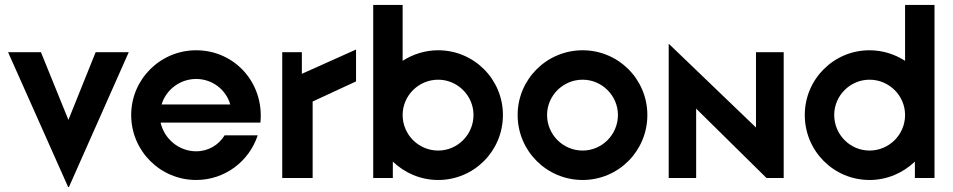

<svg xmlns="http://www.w3.org/2000/svg" viewBox="-20 -726 3888 783"><path d="M258 37H261L505 -513H370L259 -237L147 -513H13Z M780 8C897 8 996 -68 1031 -174H896C872 -135 830 -109 780 -109C710 -109 650 -159 635 -226H1042C1058 -388 937 -521 780 -521C634 -521 515 -403 515 -257C515 -110 634 8 780 8ZM639 -300C657 -360 714 -404 780 -404C846 -404 902 -360 919 -300Z M1131 0H1255V-312L1432 -394V-524L1211 -425V-513H1131Z M1767 8C1913 8 2031 -110 2031 -257C2031 -403 1913 -521 1767 -521C1714 -521 1664 -505 1622 -478V-706H1502V0H1582V-67C1630 -21 1695 8 1767 8ZM1767 -112C1687 -112 1622 -177 1622 -257C1622 -336 1687 -401 1767 -401C1846 -401 1911 -336 1911 -257C1911 -177 1846 -112 1767 -112Z M2356 8C2502 8 2620 -110 2620 -257C2620 -403 2502 -521 2356 -521C2210 -521 2091 -403 2091 -257C2091 -110 2210 8 2356 8ZM2356 -112C2276 -112 2211 -177 2211 -257C2211 -336 2276 -401 2356 -401C2435 -401 2500 -336 2500 -257C2500 -177 2435 -112 2356 -112Z M2707 0H2819V-283L3106 0H3176V-513H3063V-206L2709 -546H2707Z M3526 8C3598 8 3663 -21 3711 -67V0H3791V-706H3671V-478C3629 -505 3579 -521 3526 -521C3380 -521 3262 -403 3262 -257C3262 -110 3380 8 3526 8ZM3526 -112C3447 -112 3382 -177 3382 -257C3382 -336 3447 -401 3526 -401C3606 -401 3671 -336 3671 -257C3671 -177 3606 -112 3526 -112Z"/></svg>

Font: Lineal
Style: Bold
Weight: 700
Designer: Created by Frank Adebiaye with contributions from Anton Moglia & Ariel Martín Pérez
Created by Frank ADEBIAYE with FontF
Foundry: Velvetyne Type Foundry
Version: Version 2.000;Glyphs 3.2 (3227)